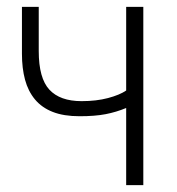

<svg xmlns="http://www.w3.org/2000/svg" viewBox="-20 -540 517 560"><path d="M398 0H348V-225Q319 -213 288 -207Q257 -201 212 -201Q166 -201 134 -213.5Q102 -226 82 -250Q62 -274 53 -307.5Q44 -341 44 -383V-520H93V-391Q93 -312 124 -278.5Q155 -245 218 -245Q261 -245 295 -254Q329 -263 348 -276V-520H398Z"/></svg>

Font: Oxford Sans
Style: Regular
Weight: 300
Designer: Matt McInerney, Pablo Impallari, Rodrigo Fuenzalida
Foundry: Matt McInerney, Pablo Impallari, Rodrigo Fuenzalida
Version: Version 3.000g; ttfautohint (v1.5) -l 8 -r 28 -G 28 -x 14 -D